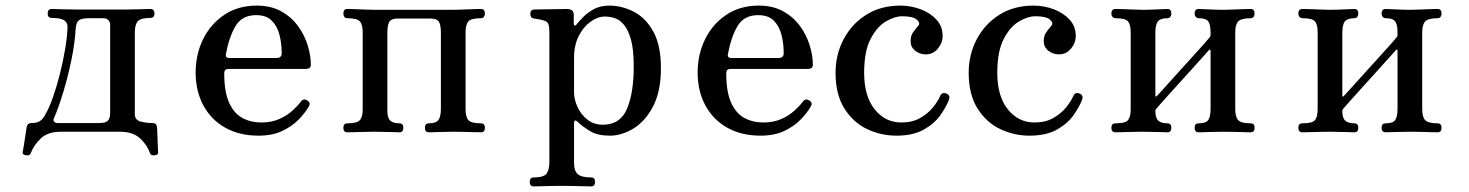

<svg xmlns="http://www.w3.org/2000/svg" viewBox="-20 -472 5241 685"><path d="M73 82Q59 80 61 70Q62 66 65 47.5Q68 29 71 8.5Q74 -12 75 -19Q78 -33 92 -33Q112 -33 123 -40.5Q134 -48 142 -64Q155 -86 168.5 -124Q182 -162 193.5 -207.5Q205 -253 212.5 -297.5Q220 -342 221 -377Q221 -391 209 -399.5Q197 -408 165 -408Q150 -408 150 -424Q150 -440 165 -440Q175 -440 199.5 -439Q224 -438 252 -438H426Q454 -438 480 -439Q506 -440 516 -440Q531 -440 531 -424Q531 -408 516 -408Q482 -408 471.5 -396Q461 -384 461 -355V-65Q461 -44 481 -38.5Q501 -33 524 -33Q539 -33 540 -19Q541 -12 541.5 9Q542 30 543 48.5Q544 67 544 70Q546 80 532 82Q518 84 515 74Q505 45 479.5 21.5Q454 -2 408 -2H197Q151 -2 126 21.5Q101 45 90 74Q87 84 73 82ZM186 -33H334Q357 -33 365 -41.5Q373 -50 373 -70V-381Q373 -407 347 -407H296Q272 -407 262 -400Q252 -393 250 -370Q247 -317 234.5 -257Q222 -197 205.5 -142.5Q189 -88 172 -49Q169 -42 173.5 -37.5Q178 -33 186 -33Z M902 12Q834 12 783.5 -16.5Q733 -45 705.5 -96Q678 -147 678 -213Q678 -278 704.5 -332Q731 -386 780 -419Q829 -452 896 -452Q946 -452 982.5 -432Q1019 -412 1042.5 -380Q1066 -348 1077.5 -311Q1089 -274 1089 -241Q1089 -226 1070 -226H795Q780 -226 780 -211Q780 -144 797.5 -105.5Q815 -67 845 -51Q875 -35 912 -35Q948 -35 975.5 -47Q1003 -59 1022.5 -76.5Q1042 -94 1053 -109Q1063 -123 1077 -113Q1090 -105 1081 -91Q1069 -70 1046 -46Q1023 -22 987.5 -5Q952 12 902 12ZM799 -265H966Q985 -265 985 -282Q985 -317 977 -348Q969 -379 949.5 -398.5Q930 -418 894 -418Q843 -418 820 -378.5Q797 -339 786 -279Q783 -265 799 -265Z M1219 0Q1205 0 1205 -16Q1205 -32 1219 -32Q1254 -32 1264 -43.5Q1274 -55 1274 -83V-356Q1274 -384 1264 -395.5Q1254 -407 1219 -407Q1212 -407 1208.5 -412Q1205 -417 1205 -423Q1205 -440 1219 -440Q1226 -440 1243 -439.5Q1260 -439 1280.5 -438Q1301 -437 1317 -437H1597Q1613 -437 1633.5 -438Q1654 -439 1671.5 -439.5Q1689 -440 1696 -440Q1710 -440 1710 -423Q1710 -417 1706.5 -412Q1703 -407 1696 -407Q1661 -407 1651 -395.5Q1641 -384 1641 -356V-83Q1641 -55 1651 -43.5Q1661 -32 1696 -32Q1710 -32 1710 -16Q1710 0 1696 0Q1689 0 1671.5 -0.5Q1654 -1 1633.5 -1.5Q1613 -2 1597 -2Q1573 -2 1547 -1Q1521 0 1510 0Q1496 0 1496 -16Q1496 -32 1510 -32Q1535 -32 1544 -43.5Q1553 -55 1553 -85V-354Q1553 -384 1545.5 -395Q1538 -406 1514 -406H1400Q1377 -406 1369.5 -395Q1362 -384 1362 -354V-76Q1362 -51 1372.5 -41.5Q1383 -32 1405 -32Q1419 -32 1419 -16Q1419 0 1405 0Q1395 0 1368.5 -1Q1342 -2 1317 -2Q1301 -2 1280.5 -1.5Q1260 -1 1243 -0.5Q1226 0 1219 0Z M1884 193Q1870 193 1870 177Q1870 161 1884 161Q1919 161 1929.5 148Q1940 135 1940 106V-356Q1940 -381 1935 -389Q1930 -397 1916 -400Q1910 -402 1900.5 -403.5Q1891 -405 1885 -406Q1872 -408 1872 -422Q1872 -438 1886 -438Q1889 -438 1905 -438.5Q1921 -439 1942 -439Q1963 -439 1980 -439.5Q1997 -440 2003 -440Q2027 -440 2027 -419V-389Q2027 -382 2030.5 -381Q2034 -380 2038 -386Q2046 -396 2061 -411.5Q2076 -427 2099 -439.5Q2122 -452 2154 -452Q2199 -452 2241.5 -430Q2284 -408 2311 -359Q2338 -310 2338 -229Q2338 -146 2310 -92.5Q2282 -39 2240 -13.5Q2198 12 2156 12Q2112 12 2085.5 -4Q2059 -20 2040 -38Q2034 -44 2031 -41.5Q2028 -39 2028 -34V108Q2028 138 2041.5 149.5Q2055 161 2089 161Q2103 161 2103 177Q2103 193 2089 193Q2082 193 2063 192.5Q2044 192 2022 191.5Q2000 191 1984 191Q1968 191 1947 191.5Q1926 192 1908.5 192.5Q1891 193 1884 193ZM2131 -27Q2193 -27 2217 -84Q2241 -141 2241 -235Q2241 -294 2231.5 -329Q2222 -364 2207 -382.5Q2192 -401 2174 -407Q2156 -413 2138 -413Q2113 -413 2087.5 -395Q2062 -377 2045 -344Q2028 -311 2028 -265V-143Q2028 -117 2040.5 -90Q2053 -63 2076 -45Q2099 -27 2131 -27Z M2693 12Q2625 12 2574.5 -16.5Q2524 -45 2496.5 -96Q2469 -147 2469 -213Q2469 -278 2495.5 -332Q2522 -386 2571 -419Q2620 -452 2687 -452Q2737 -452 2773.5 -432Q2810 -412 2833.5 -380Q2857 -348 2868.5 -311Q2880 -274 2880 -241Q2880 -226 2861 -226H2586Q2571 -226 2571 -211Q2571 -144 2588.5 -105.5Q2606 -67 2636 -51Q2666 -35 2703 -35Q2739 -35 2766.5 -47Q2794 -59 2813.5 -76.5Q2833 -94 2844 -109Q2854 -123 2868 -113Q2881 -105 2872 -91Q2860 -70 2837 -46Q2814 -22 2778.5 -5Q2743 12 2693 12ZM2590 -265H2757Q2776 -265 2776 -282Q2776 -317 2768 -348Q2760 -379 2740.5 -398.5Q2721 -418 2685 -418Q2634 -418 2611 -378.5Q2588 -339 2577 -279Q2574 -265 2590 -265Z M3178 12Q3123 12 3073.5 -11.5Q3024 -35 2992.5 -85Q2961 -135 2961 -212Q2961 -277 2989.5 -331.5Q3018 -386 3070 -419Q3122 -452 3192 -452Q3230 -452 3264.5 -439Q3299 -426 3321 -402Q3343 -378 3343 -344Q3343 -319 3326 -298.5Q3309 -278 3283 -278Q3261 -278 3244.5 -291.5Q3228 -305 3229 -327Q3229 -344 3236.5 -355Q3244 -366 3255 -379Q3265 -389 3251.5 -401.5Q3238 -414 3199 -414Q3172 -414 3140.5 -395.5Q3109 -377 3086 -333Q3063 -289 3063 -212Q3063 -129 3100.5 -82Q3138 -35 3196 -35Q3235 -35 3263 -51Q3291 -67 3309 -89.5Q3327 -112 3334 -129Q3341 -145 3357 -138Q3371 -132 3366 -117Q3357 -93 3336 -62.5Q3315 -32 3276.5 -10Q3238 12 3178 12Z M3653 12Q3598 12 3548.5 -11.5Q3499 -35 3467.5 -85Q3436 -135 3436 -212Q3436 -277 3464.5 -331.5Q3493 -386 3545 -419Q3597 -452 3667 -452Q3705 -452 3739.5 -439Q3774 -426 3796 -402Q3818 -378 3818 -344Q3818 -319 3801 -298.5Q3784 -278 3758 -278Q3736 -278 3719.5 -291.5Q3703 -305 3704 -327Q3704 -344 3711.5 -355Q3719 -366 3730 -379Q3740 -389 3726.5 -401.5Q3713 -414 3674 -414Q3647 -414 3615.5 -395.5Q3584 -377 3561 -333Q3538 -289 3538 -212Q3538 -129 3575.5 -82Q3613 -35 3671 -35Q3710 -35 3738 -51Q3766 -67 3784 -89.5Q3802 -112 3809 -129Q3816 -145 3832 -138Q3846 -132 3841 -117Q3832 -93 3811 -62.5Q3790 -32 3751.5 -10Q3713 12 3653 12Z M3960 0Q3945 0 3945 -16Q3945 -32 3960 -32Q3995 -32 4004.5 -43.5Q4014 -55 4014 -83V-356Q4014 -384 4004.5 -395.5Q3995 -407 3960 -407Q3953 -407 3949 -412Q3945 -417 3945 -423Q3945 -440 3960 -440Q3967 -440 3984 -439.5Q4001 -439 4021.5 -438Q4042 -437 4058 -437Q4082 -437 4108.5 -438.5Q4135 -440 4145 -440Q4159 -440 4159 -423Q4159 -417 4155.5 -412Q4152 -407 4145 -407Q4120 -407 4111 -395.5Q4102 -384 4102 -354V-132Q4102 -128 4104 -127.5Q4106 -127 4108 -130Q4110 -132 4129 -153Q4148 -174 4174.5 -203.5Q4201 -233 4228 -262.5Q4255 -292 4274 -313.5Q4293 -335 4295 -338Q4299 -342 4299 -348V-355Q4299 -385 4290.5 -396Q4282 -407 4257 -407Q4250 -407 4246 -412Q4242 -417 4242 -423Q4242 -440 4257 -440Q4267 -440 4293 -438.5Q4319 -437 4344 -437Q4360 -437 4380.5 -438Q4401 -439 4418.5 -439.5Q4436 -440 4442 -440Q4456 -440 4456 -423Q4456 -417 4452.5 -412Q4449 -407 4442 -407Q4408 -407 4397.5 -395.5Q4387 -384 4387 -356V-83Q4387 -55 4397.5 -43.5Q4408 -32 4442 -32Q4456 -32 4456 -16Q4456 0 4442 0Q4436 0 4418.5 -0.5Q4401 -1 4380.5 -1.5Q4360 -2 4344 -2Q4319 -2 4293 -1Q4267 0 4257 0Q4242 0 4242 -16Q4242 -32 4257 -32Q4282 -32 4290.5 -43.5Q4299 -55 4299 -85V-291Q4299 -294 4297 -295Q4295 -296 4293 -293Q4290 -290 4271.5 -269Q4253 -248 4226.5 -219Q4200 -190 4173.5 -160.5Q4147 -131 4128 -110Q4109 -89 4107 -86Q4102 -81 4102 -76Q4102 -51 4112.5 -41.5Q4123 -32 4145 -32Q4159 -32 4159 -16Q4159 0 4145 0Q4135 0 4108.5 -1Q4082 -2 4058 -2Q4042 -2 4021.5 -1.5Q4001 -1 3984 -0.5Q3967 0 3960 0Z M4627 0Q4612 0 4612 -16Q4612 -32 4627 -32Q4662 -32 4671.5 -43.5Q4681 -55 4681 -83V-356Q4681 -384 4671.5 -395.5Q4662 -407 4627 -407Q4620 -407 4616 -412Q4612 -417 4612 -423Q4612 -440 4627 -440Q4634 -440 4651 -439.5Q4668 -439 4688.5 -438Q4709 -437 4725 -437Q4749 -437 4775.5 -438.5Q4802 -440 4812 -440Q4826 -440 4826 -423Q4826 -417 4822.5 -412Q4819 -407 4812 -407Q4787 -407 4778 -395.5Q4769 -384 4769 -354V-132Q4769 -128 4771 -127.5Q4773 -127 4775 -130Q4777 -132 4796 -153Q4815 -174 4841.5 -203.5Q4868 -233 4895 -262.5Q4922 -292 4941 -313.5Q4960 -335 4962 -338Q4966 -342 4966 -348V-355Q4966 -385 4957.5 -396Q4949 -407 4924 -407Q4917 -407 4913 -412Q4909 -417 4909 -423Q4909 -440 4924 -440Q4934 -440 4960 -438.5Q4986 -437 5011 -437Q5027 -437 5047.5 -438Q5068 -439 5085.5 -439.5Q5103 -440 5109 -440Q5123 -440 5123 -423Q5123 -417 5119.5 -412Q5116 -407 5109 -407Q5075 -407 5064.5 -395.5Q5054 -384 5054 -356V-83Q5054 -55 5064.5 -43.5Q5075 -32 5109 -32Q5123 -32 5123 -16Q5123 0 5109 0Q5103 0 5085.5 -0.5Q5068 -1 5047.5 -1.5Q5027 -2 5011 -2Q4986 -2 4960 -1Q4934 0 4924 0Q4909 0 4909 -16Q4909 -32 4924 -32Q4949 -32 4957.5 -43.5Q4966 -55 4966 -85V-291Q4966 -294 4964 -295Q4962 -296 4960 -293Q4957 -290 4938.5 -269Q4920 -248 4893.5 -219Q4867 -190 4840.5 -160.5Q4814 -131 4795 -110Q4776 -89 4774 -86Q4769 -81 4769 -76Q4769 -51 4779.5 -41.5Q4790 -32 4812 -32Q4826 -32 4826 -16Q4826 0 4812 0Q4802 0 4775.5 -1Q4749 -2 4725 -2Q4709 -2 4688.5 -1.5Q4668 -1 4651 -0.5Q4634 0 4627 0Z"/></svg>

Font: Zen Old Mincho Medium
Style: Regular
Weight: 500
Designer: Yoshimichi Ohira
Foundry: Positype
Version: Version 1.500